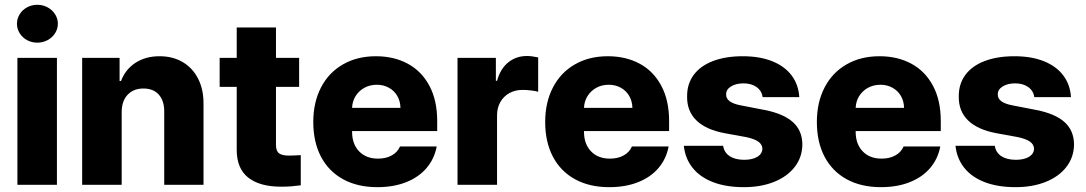

<svg xmlns="http://www.w3.org/2000/svg" viewBox="-20 -772 4535 802"><path d="M52.7 -530.3H217.8V0H52.7ZM50.8 -672.9Q50.8 -694.3 62.3 -712.6Q73.7 -731 93.3 -741.5Q112.8 -752 135.7 -752Q158.7 -752 178.5 -741.5Q198.2 -731 210 -712.6Q221.7 -694.3 221.7 -672.9Q221.7 -651.4 210 -633.1Q198.2 -614.7 178.5 -604.2Q158.7 -593.8 135.7 -593.8Q112.8 -593.8 93.3 -604.2Q73.7 -614.7 62.3 -633.1Q50.8 -651.4 50.8 -672.9Z M488.3 0H323.2V-530.3H479.5V-433.6H485.4Q503.9 -482.4 546.1 -509.8Q588.4 -537.1 646.5 -537.1Q701.7 -537.1 743.4 -512.5Q785.2 -487.8 807.9 -442.6Q830.6 -397.5 830.1 -337.9V0H666V-306.6Q666 -351.6 643.1 -377Q620.1 -402.3 579.1 -402.3Q537.6 -402.3 512.9 -376Q488.3 -349.6 488.3 -303.7Z M1229.5 -409.2H1132.8V-166Q1132.8 -140.6 1146 -131.3Q1159.2 -122.1 1186.5 -122.1Q1207 -122.1 1236.3 -124V2Q1214.4 4.9 1197 6.3Q1179.7 7.8 1154.3 7.8Q1064.5 7.8 1016.4 -30.5Q968.3 -68.8 968.8 -147.5V-409.2H897.5V-530.3H968.8V-657.2H1132.8V-530.3H1229.5Z M1288.6 -262.7Q1288.6 -344.2 1320.8 -406.5Q1353 -468.8 1412.4 -502.9Q1471.7 -537.1 1550.3 -537.1Q1625.5 -537.1 1683.3 -505.9Q1741.2 -474.6 1773.7 -413.6Q1806.2 -352.5 1806.2 -266.6V-224.6H1450.7V-221.7Q1450.7 -170.4 1480 -139.9Q1509.3 -109.4 1559.1 -109.4Q1592.3 -109.4 1616.5 -122.8Q1640.6 -136.2 1650.9 -160.2H1804.2Q1794.4 -108.4 1761.7 -70.1Q1729 -31.7 1676.5 -11Q1624 9.8 1556.2 9.8Q1473.6 9.8 1413.3 -23.2Q1353 -56.2 1320.8 -117.4Q1288.6 -178.7 1288.6 -262.7ZM1652.8 -321.3Q1652.3 -349.1 1639.6 -371.1Q1627 -393.1 1604.5 -405.5Q1582 -418 1554.2 -418Q1525.4 -418 1502.2 -405.3Q1479 -392.6 1465.3 -370.6Q1451.7 -348.6 1450.7 -321.3Z M1891.1 -530.3H2051.3V-434.6H2056.2Q2070.3 -485.4 2103.3 -511.7Q2136.2 -538.1 2181.2 -538.1Q2200.7 -538.1 2228 -532.2V-388.7Q2216.8 -392.1 2197.8 -394.3Q2178.7 -396.5 2162.6 -396.5Q2131.8 -396.5 2107.7 -383.1Q2083.5 -369.6 2069.8 -345.5Q2056.2 -321.3 2056.2 -290V0H1891.1Z M2257.3 -262.7Q2257.3 -344.2 2289.6 -406.5Q2321.8 -468.8 2381.1 -502.9Q2440.4 -537.1 2519 -537.1Q2594.2 -537.1 2652.1 -505.9Q2710 -474.6 2742.4 -413.6Q2774.9 -352.5 2774.9 -266.6V-224.6H2419.4V-221.7Q2419.4 -170.4 2448.7 -139.9Q2478 -109.4 2527.8 -109.4Q2561 -109.4 2585.2 -122.8Q2609.4 -136.2 2619.6 -160.2H2772.9Q2763.2 -108.4 2730.5 -70.1Q2697.8 -31.7 2645.3 -11Q2592.8 9.8 2524.9 9.8Q2442.4 9.8 2382.1 -23.2Q2321.8 -56.2 2289.6 -117.4Q2257.3 -178.7 2257.3 -262.7ZM2621.6 -321.3Q2621.1 -349.1 2608.4 -371.1Q2595.7 -393.1 2573.2 -405.5Q2550.8 -418 2522.9 -418Q2494.1 -418 2470.9 -405.3Q2447.8 -392.6 2434.1 -370.6Q2420.4 -348.6 2419.4 -321.3Z M3085.4 -423.8Q3054.2 -423.8 3033.4 -410.9Q3012.7 -397.9 3013.2 -377.9Q3011.7 -343.8 3073.7 -332L3174.3 -312.5Q3253.4 -296.9 3292.2 -261.7Q3331.1 -226.6 3331.5 -168.9Q3331.1 -115.7 3300 -75.2Q3269 -34.7 3213.9 -12.5Q3158.7 9.8 3087.4 9.8Q3012.7 9.8 2958.3 -11.2Q2903.8 -32.2 2872.8 -71.3Q2841.8 -110.4 2836.4 -163.1H3000.5Q3004.9 -134.8 3028.1 -119.6Q3051.3 -104.5 3088.4 -104.5Q3122.6 -104.5 3143.3 -116.9Q3164.1 -129.4 3164.6 -151.4Q3163.6 -168.9 3147.5 -180.4Q3131.3 -191.9 3097.2 -199.2L3006.3 -215.8Q2928.2 -230.5 2888.7 -269.3Q2849.1 -308.1 2850.1 -369.1Q2849.6 -421.4 2877.7 -459.2Q2905.8 -497.1 2958.5 -517.1Q3011.2 -537.1 3082.5 -537.1Q3153.3 -537.1 3205.3 -516.4Q3257.3 -495.6 3286.4 -457.3Q3315.4 -418.9 3318.8 -366.2H3165.5Q3162.1 -392.6 3140.4 -408.2Q3118.7 -423.8 3085.4 -423.8Z M3392.1 -262.7Q3392.1 -344.2 3424.3 -406.5Q3456.5 -468.8 3515.9 -502.9Q3575.2 -537.1 3653.8 -537.1Q3729 -537.1 3786.9 -505.9Q3844.7 -474.6 3877.2 -413.6Q3909.7 -352.5 3909.7 -266.6V-224.6H3554.2V-221.7Q3554.2 -170.4 3583.5 -139.9Q3612.8 -109.4 3662.6 -109.4Q3695.8 -109.4 3720 -122.8Q3744.1 -136.2 3754.4 -160.2H3907.7Q3897.9 -108.4 3865.2 -70.1Q3832.5 -31.7 3780 -11Q3727.5 9.8 3659.7 9.8Q3577.1 9.8 3516.8 -23.2Q3456.5 -56.2 3424.3 -117.4Q3392.1 -178.7 3392.1 -262.7ZM3756.3 -321.3Q3755.9 -349.1 3743.2 -371.1Q3730.5 -393.1 3708 -405.5Q3685.5 -418 3657.7 -418Q3628.9 -418 3605.7 -405.3Q3582.5 -392.6 3568.8 -370.6Q3555.2 -348.6 3554.2 -321.3Z M4220.2 -423.8Q4189 -423.8 4168.2 -410.9Q4147.5 -397.9 4147.9 -377.9Q4146.5 -343.8 4208.5 -332L4309.1 -312.5Q4388.2 -296.9 4427 -261.7Q4465.8 -226.6 4466.3 -168.9Q4465.8 -115.7 4434.8 -75.2Q4403.8 -34.7 4348.6 -12.5Q4293.5 9.8 4222.2 9.8Q4147.5 9.8 4093 -11.2Q4038.6 -32.2 4007.6 -71.3Q3976.6 -110.4 3971.2 -163.1H4135.3Q4139.6 -134.8 4162.8 -119.6Q4186 -104.5 4223.1 -104.5Q4257.3 -104.5 4278.1 -116.9Q4298.8 -129.4 4299.3 -151.4Q4298.3 -168.9 4282.2 -180.4Q4266.1 -191.9 4231.9 -199.2L4141.1 -215.8Q4063 -230.5 4023.4 -269.3Q3983.9 -308.1 3984.9 -369.1Q3984.4 -421.4 4012.5 -459.2Q4040.5 -497.1 4093.3 -517.1Q4146 -537.1 4217.3 -537.1Q4288.1 -537.1 4340.1 -516.4Q4392.1 -495.6 4421.1 -457.3Q4450.2 -418.9 4453.6 -366.2H4300.3Q4296.9 -392.6 4275.1 -408.2Q4253.4 -423.8 4220.2 -423.8Z"/></svg>

Font: Pretendard ExtraBold
Style: Regular
Weight: 800
Designer: Base glyphs from Inter by Rasmus Andersson; Hangeul glyphs from Noto Sans CJK(Source Han Sans) by Jang Soo-young and Kan
Foundry: Kil Hyung-jin
Version: Version 1.309